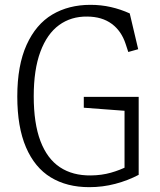

<svg xmlns="http://www.w3.org/2000/svg" viewBox="-20 -762 660 794"><path d="M51.5 -363Q51.5 -491.5 90 -576.5Q128.5 -661.5 196.2 -701.8Q264 -742 354 -742Q398 -742 438.5 -732.8Q479 -723.5 516.5 -706.5L551.5 -558.5L510.5 -547L499.5 -580.5Q482 -634 442 -663.5Q402 -693 341 -693.5Q274 -694.5 224.2 -658.2Q174.5 -622 147 -548Q119.5 -474 119.5 -364Q119.5 -252 147.2 -178.8Q175 -105.5 227.8 -70.5Q280.5 -35.5 356 -36.5Q400.5 -37 438.5 -47.8Q476.5 -58.5 509.5 -75.5L495 -35V-332L527 -301.5L326.5 -316.5V-361.5H553.5V-39Q509 -15.5 457 -1.8Q405 12 349 12Q256.5 12 190 -28.5Q123.5 -69 87.5 -152.8Q51.5 -236.5 51.5 -363Z"/></svg>

Font: Monaspace Xenon Var ExtraLight
Style: Regular
Weight: 200
Designer: Riley Cran and the Lettermatic Team
Version: Version 1.200 (Monaspace Xenon Var)